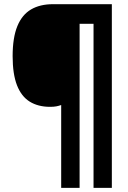

<svg xmlns="http://www.w3.org/2000/svg" viewBox="-20 -780 617 927"><path d="M520 127H431.6V-665H364.3V127H275.4V-272.9Q263.2 -268.6 251.2 -266.4Q239.3 -264.2 221.7 -264.2Q164.1 -264.2 123.5 -289.3Q83 -314.5 62 -368.4Q41 -422.4 41 -508.8Q41 -598.1 63.7 -653.6Q86.4 -709 129.9 -734.4Q173.3 -759.8 235.4 -759.8H520Z"/></svg>

Font: Open Sans SemiCondensed ExtraBold
Style: Regular
Weight: 800
Width: 4
Designer: Monotype Design Team
Foundry: Monotype Imaging Inc.
Version: Version 3.000